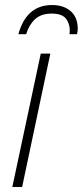

<svg xmlns="http://www.w3.org/2000/svg" viewBox="-20 -743 329 763"><path d="M29 0 142 -530H180L68 0ZM53 -607Q85 -723 187 -723Q233 -723 261 -698.5Q289 -674 289 -628Q289 -622 288 -616.5Q287 -611 286 -607H256Q261 -638 246 -663.5Q231 -689 186 -689Q143 -689 119 -666.5Q95 -644 84 -607Z"/></svg>

Font: Noto Sans Disp ExtLt
Style: Italic
Weight: 200
Italic angle: -12°
Designer: Monotype Design Team
Foundry: Monotype Imaging Inc.
Version: Version 2.000;GOOG;noto-source:20170915:90ef993387c0